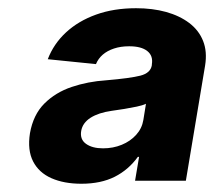

<svg xmlns="http://www.w3.org/2000/svg" viewBox="-20 -761 516 463"><path d="M176.3 -317.9Q134.3 -317.9 104 -331.3Q73.7 -344.7 59.8 -371.8Q45.9 -398.9 52.2 -439.5Q60.1 -484.4 86.9 -511.2Q113.8 -538.1 152.8 -551.3Q191.9 -564.5 236.3 -567.4Q293.9 -572.3 318.6 -578.6Q343.3 -585 346.2 -604V-606Q349.6 -626.5 335.2 -637.9Q320.8 -649.4 291.5 -649.4Q271 -649.4 254.9 -644Q238.8 -638.7 227.8 -629.2Q216.8 -619.6 211.4 -606.4L95.2 -618.2Q109.4 -655.3 139.2 -682.9Q168.9 -710.4 211.7 -725.8Q254.4 -741.2 308.1 -741.2Q347.7 -741.2 380.4 -732.2Q413.1 -723.1 436.3 -705.6Q459.5 -688 469.7 -662.4Q480 -636.7 474.6 -603L428.2 -325.2H305.7L315.4 -382.8H312.5Q290 -351.6 256.6 -334.7Q223.1 -317.9 176.3 -317.9ZM228.5 -403.3Q252.9 -403.3 273.7 -411.9Q294.4 -420.4 308.3 -435.8Q322.3 -451.2 325.7 -471.7L332 -510.7Q323.7 -506.8 309.8 -503.9Q295.9 -501 279.8 -498.3Q263.7 -495.6 249 -493.7Q217.8 -489.3 198.5 -477.1Q179.2 -464.8 175.8 -445.3Q172.4 -424.8 187.5 -414.1Q202.6 -403.3 228.5 -403.3Z"/></svg>

Font: Inter 18pt ExtraBold
Style: Italic
Weight: 800
Italic angle: -9.3988°
Designer: Rasmus Andersson
Foundry: rsms
Version: Version 4.001;git-66647c0bb